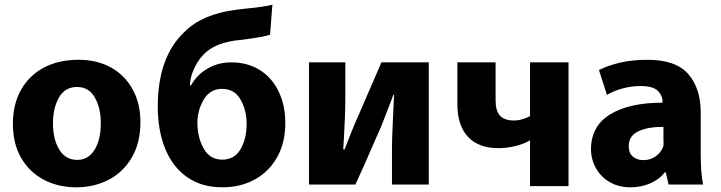

<svg xmlns="http://www.w3.org/2000/svg" viewBox="-20 -759 3074 819"><path d="M306 40Q229 40 167.5 8Q106 -24 70.5 -85Q35 -146 35 -231Q35 -314 69.5 -375.5Q104 -437 167 -470.5Q230 -504 315 -504Q394 -504 453.5 -471Q513 -438 546 -377.5Q579 -317 579 -239Q579 -148 541 -85Q503 -22 441 9Q379 40 307 40ZM310 -77Q356 -77 383 -119.5Q410 -162 410 -235Q410 -298 384.5 -343Q359 -388 309 -388Q257 -388 231.5 -343Q206 -298 206 -234Q206 -164 233 -120.5Q260 -77 309 -77Z M1132 -611Q1104 -601 1010 -589Q896 -580 845 -523Q822 -498 806.5 -463Q791 -428 790 -395H795Q819 -439 864.5 -466Q910 -493 966 -493Q1036 -493 1088 -460.5Q1140 -428 1168.5 -369Q1197 -310 1197 -233Q1197 -151 1162.5 -89Q1128 -27 1067 6.5Q1006 40 929 40Q840 40 778 -3.5Q716 -47 684.5 -125Q653 -203 653 -304Q653 -516 767 -623Q843 -699 985 -717L1026 -722Q1111 -730 1142 -739ZM1032 -231Q1032 -289 1006 -334.5Q980 -380 926 -380Q902 -380 882.5 -368.5Q863 -357 852 -339Q822 -291 822 -235Q822 -174 848.5 -126Q875 -78 928 -78Q980 -78 1006 -122.5Q1032 -167 1032 -230Z M1453 -337Q1453 -275 1447 -167L1444 -122H1450L1471 -176Q1495 -237 1511 -271L1607 -493H1809V28H1652V-129Q1652 -168 1656 -248Q1657 -260 1661 -355H1658Q1651 -336 1650 -333L1605 -217Q1599 -202 1585 -172Q1531 -47 1496 28H1298V-493H1453Z M2094 -331Q2094 -286 2113 -265.5Q2132 -245 2173 -245Q2190 -245 2210 -251Q2230 -257 2241 -264V-493H2405V35H2241V-160H2240Q2215 -145 2178.5 -136Q2142 -127 2106 -127Q2022 -127 1976.5 -175Q1931 -223 1931 -315V-493H2094Z M2969 -100Q2969 -22 2979 28H2832L2820 -24H2816Q2793 6 2754 23Q2715 40 2669 40Q2619 40 2580.5 17.5Q2542 -5 2521.5 -42.5Q2501 -80 2501 -122Q2501 -221 2582.5 -271Q2664 -321 2806 -321V-326Q2806 -352 2785.5 -372Q2765 -392 2712 -392Q2672 -392 2633 -381Q2594 -370 2569 -354L2535 -460Q2568 -478 2621.5 -491Q2675 -504 2742 -504Q2863 -504 2916 -443Q2969 -382 2969 -279ZM2810 -218Q2742 -218 2702 -198.5Q2662 -179 2662 -136Q2662 -106 2679.5 -91Q2697 -76 2725 -76Q2755 -76 2777.5 -92.5Q2800 -109 2809 -134Q2811 -141 2810.5 -149Q2810 -157 2810 -162Z"/></svg>

Font: BM Euljiro oraeorae
Style: Regular
Weight: 400
Designer: Bongjin Kim; Bomjun Kim; Myungsoo Han; Hyesun Chae; Mikyoung Jeong; Wujin Sim; Minjae Kang; Suwha Jang;
Foundry: Sandoll Inc.
Version: Version 1.000;hotconv 1.0.109;makeexe 2.5.65596